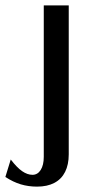

<svg xmlns="http://www.w3.org/2000/svg" viewBox="-74 -510 346 715"><path d="M64 185Q32 185 3.5 176.5Q-25 168 -54 149L-34 84Q-11 114 8.5 127.5Q28 141 47 141Q66 141 77.5 123Q89 105 89 74V-490H182V65Q182 103 168.5 130Q155 157 128.5 171Q102 185 64 185Z"/></svg>

Font: Sutasoma
Style: Regular
Weight: 400
Designer: Izhar Fathurrohim, Akbar Rohmanto, Arusyal Khofiqoini
Foundry: Kiwari Kolektiv
Version: Version 1.102